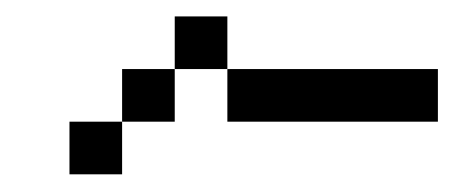

<svg xmlns="http://www.w3.org/2000/svg" viewBox="-20 -332 540 228"><path d="M500 -187.5V-250H250V-187.5ZM125 -187.5H62.5V-125H125ZM125 -187.5H187.5V-250H125ZM187.5 -250H250V-312.5H187.5Z"/></svg>

Font: BFUnifontExMono
Style: Regular
Weight: 500
Version: Version 15.0.06